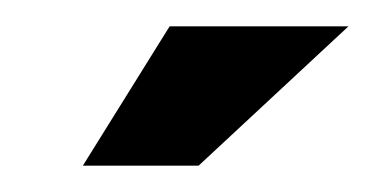

<svg xmlns="http://www.w3.org/2000/svg" viewBox="-20 -676 285 146"><path d="M43 -550 109 -656H245L131 -550Z"/></svg>

Font: Alumni Sans Black
Style: Italic
Weight: 900
Italic angle: -8°
Version: Version 1.016